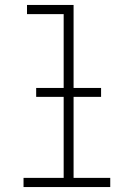

<svg xmlns="http://www.w3.org/2000/svg" viewBox="-20 -755 540 775"><path d="M75 0V-37H237V-698H89V-735H277V-37H425V0ZM126 -364V-400H388V-364Z"/></svg>

Font: Iosevka Extralight
Style: Regular
Weight: 200
Monospace: yes
Designer: Belleve Invis
Foundry: Belleve Invis
Version: Version 32.0.1; ttfautohint (v1.8.4)